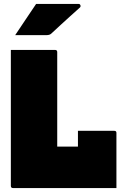

<svg xmlns="http://www.w3.org/2000/svg" viewBox="-20 -953 640 973"><path d="M46 0Q35 0 35 -11V-700H259Q270 -700 270 -689V-210H375V-290H559Q570 -290 570 -280V0ZM163 -933H379Q385 -933 387.5 -926.5Q390 -920 385 -915Q358 -891 336 -871Q314 -851 291.5 -830.5Q269 -810 239 -782Q231 -775 216 -775H57Q84 -815 109.5 -853.5Q135 -892 163 -933Z"/></svg>

Font: Recursive Mn Lnr St XBk
Style: Regular
Weight: 1000
Monospace: yes
Version: Version 1.079;hotconv 1.0.112;makeotfexe 2.5.65598; ttfautoh